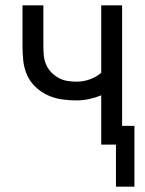

<svg xmlns="http://www.w3.org/2000/svg" viewBox="-20 -540 540 717"><path d="M413 157V0H358V-184Q336 -175 312.5 -170Q289 -165 266 -165Q238 -165 210.5 -169Q183 -173 158 -184.5Q133 -196 112.5 -215.5Q92 -235 81 -260Q70 -285 67 -312.5Q64 -340 64 -368V-520H142V-368Q142 -351 143.5 -333.5Q145 -316 152 -299.5Q159 -283 171 -270.5Q183 -258 198 -249.5Q213 -241 230.5 -238Q248 -235 266 -235Q291 -235 315 -243.5Q339 -252 358 -268V-520H436V-70H482V157Z"/></svg>

Font: Iosevka Fixed
Style: Regular
Weight: 400
Monospace: yes
Designer: Belleve Invis
Foundry: Belleve Invis
Version: Version 33.2.4